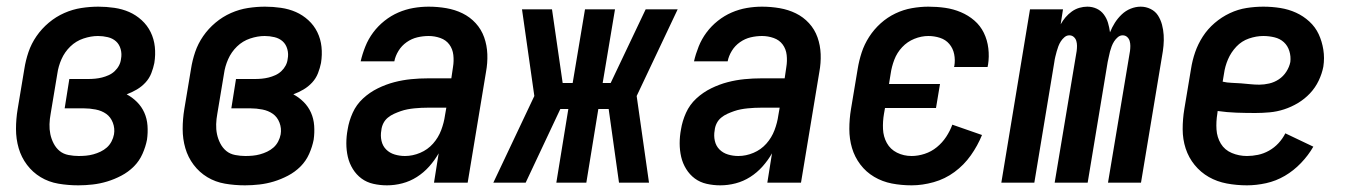

<svg xmlns="http://www.w3.org/2000/svg" viewBox="-20 -548 4040 576"><path d="M215 8Q184 8 155 3Q126 -2 102 -16.5Q78 -31 61 -53.5Q44 -76 36 -103.5Q28 -131 28 -161Q28 -191 33 -221L53 -341Q57 -367 65.5 -392Q74 -417 89.5 -439.5Q105 -462 126.5 -480Q148 -498 173 -509Q198 -520 224 -524Q250 -528 275 -528Q299 -528 323 -524.5Q347 -521 367.5 -512Q388 -503 405 -487.5Q422 -472 432 -451.5Q442 -431 444.5 -407.5Q447 -384 443 -359Q440 -344 434 -328.5Q428 -313 416.5 -300.5Q405 -288 390.5 -279.5Q376 -271 360 -265Q377 -256 391 -242Q405 -228 413 -210Q421 -192 422.5 -171Q424 -150 421 -129Q417 -108 407.5 -86.5Q398 -65 381.5 -48.5Q365 -32 344 -21Q323 -10 301.5 -3.5Q280 3 258 5.5Q236 8 215 8ZM216 -80Q227 -80 238 -81Q249 -82 260 -85Q271 -88 281.5 -93Q292 -98 300.5 -105.5Q309 -113 314.5 -123.5Q320 -134 322 -145Q325 -163 318.5 -180Q312 -197 298.5 -206.5Q285 -216 267 -219.5Q249 -223 231 -223H174L188 -311H245Q255 -311 265.5 -312Q276 -313 286 -315.5Q296 -318 306 -322.5Q316 -327 324 -334.5Q332 -342 337 -351.5Q342 -361 343 -371Q346 -386 342 -400.5Q338 -415 328 -424Q318 -433 303.5 -436.5Q289 -440 274 -440Q253 -440 230.5 -432.5Q208 -425 191 -408.5Q174 -392 164.5 -370.5Q155 -349 152 -327L132 -207Q129 -191 128.5 -175.5Q128 -160 131 -145.5Q134 -131 141 -117.5Q148 -104 159 -95Q170 -86 185.5 -83Q201 -80 216 -80Z M715 8Q684 8 655 3Q626 -2 602 -16.5Q578 -31 561 -53.5Q544 -76 536 -103.5Q528 -131 528 -161Q528 -191 533 -221L553 -341Q557 -367 565.5 -392Q574 -417 589.5 -439.5Q605 -462 626.5 -480Q648 -498 673 -509Q698 -520 724 -524Q750 -528 775 -528Q799 -528 823 -524.5Q847 -521 867.5 -512Q888 -503 905 -487.5Q922 -472 932 -451.5Q942 -431 944.5 -407.5Q947 -384 943 -359Q940 -344 934 -328.5Q928 -313 916.5 -300.5Q905 -288 890.5 -279.5Q876 -271 860 -265Q877 -256 891 -242Q905 -228 913 -210Q921 -192 922.5 -171Q924 -150 921 -129Q917 -108 907.5 -86.5Q898 -65 881.5 -48.5Q865 -32 844 -21Q823 -10 801.5 -3.5Q780 3 758 5.5Q736 8 715 8ZM716 -80Q727 -80 738 -81Q749 -82 760 -85Q771 -88 781.5 -93Q792 -98 800.5 -105.5Q809 -113 814.5 -123.5Q820 -134 822 -145Q825 -163 818.5 -180Q812 -197 798.5 -206.5Q785 -216 767 -219.5Q749 -223 731 -223H674L688 -311H745Q755 -311 765.5 -312Q776 -313 786 -315.5Q796 -318 806 -322.5Q816 -327 824 -334.5Q832 -342 837 -351.5Q842 -361 843 -371Q846 -386 842 -400.5Q838 -415 828 -424Q818 -433 803.5 -436.5Q789 -440 774 -440Q753 -440 730.5 -432.5Q708 -425 691 -408.5Q674 -392 664.5 -370.5Q655 -349 652 -327L632 -207Q629 -191 628.5 -175.5Q628 -160 631 -145.5Q634 -131 641 -117.5Q648 -104 659 -95Q670 -86 685.5 -83Q701 -80 716 -80Z M1141 8Q1120 8 1100 3.5Q1080 -1 1064.5 -12.5Q1049 -24 1038.5 -41Q1028 -58 1023.5 -77.5Q1019 -97 1019 -118Q1019 -139 1023 -160Q1027 -185 1038 -209.5Q1049 -234 1069 -252.5Q1089 -271 1113.5 -283Q1138 -295 1163 -301.5Q1188 -308 1213.5 -310.5Q1239 -313 1265 -313H1334L1339 -347Q1342 -365 1340 -383Q1338 -401 1328 -414.5Q1318 -428 1301 -434Q1284 -440 1266 -440Q1249 -440 1232 -436Q1215 -432 1200 -421.5Q1185 -411 1175.5 -395.5Q1166 -380 1163 -364H1062Q1067 -386 1076 -408.5Q1085 -431 1099.5 -450.5Q1114 -470 1133.5 -485.5Q1153 -501 1175 -510.5Q1197 -520 1220 -524Q1243 -528 1266 -528Q1293 -528 1319 -523.5Q1345 -519 1367.5 -508Q1390 -497 1407 -478.5Q1424 -460 1432.5 -436Q1441 -412 1442 -385.5Q1443 -359 1438 -332L1383 0H1282L1296 -88Q1284 -67 1267.5 -48.5Q1251 -30 1230.5 -17Q1210 -4 1187 2Q1164 8 1141 8ZM1195 -80Q1218 -80 1240.5 -89.5Q1263 -99 1279 -117Q1295 -135 1303.5 -157.5Q1312 -180 1315 -202L1319 -225H1265Q1254 -225 1244 -224.5Q1234 -224 1223.5 -223Q1213 -222 1202.5 -220Q1192 -218 1182 -214.5Q1172 -211 1162 -206.5Q1152 -202 1143.5 -195Q1135 -188 1130 -178Q1125 -168 1124 -157Q1121 -141 1124.5 -125.5Q1128 -110 1138.5 -99.5Q1149 -89 1164 -84.5Q1179 -80 1195 -80Z M1557 0H1460L1583 -260L1546 -520H1636L1668 -299H1698L1735 -520H1825L1788 -299H1812L1917 -520H2013L1890 -260L1927 0H1837L1806 -221H1775L1739 0H1649L1685 -221H1661Z M2141 8Q2120 8 2100 3.5Q2080 -1 2064.5 -12.5Q2049 -24 2038.5 -41Q2028 -58 2023.5 -77.5Q2019 -97 2019 -118Q2019 -139 2023 -160Q2027 -185 2038 -209.5Q2049 -234 2069 -252.5Q2089 -271 2113.5 -283Q2138 -295 2163 -301.5Q2188 -308 2213.5 -310.5Q2239 -313 2265 -313H2334L2339 -347Q2342 -365 2340 -383Q2338 -401 2328 -414.5Q2318 -428 2301 -434Q2284 -440 2266 -440Q2249 -440 2232 -436Q2215 -432 2200 -421.5Q2185 -411 2175.5 -395.5Q2166 -380 2163 -364H2062Q2067 -386 2076 -408.5Q2085 -431 2099.5 -450.5Q2114 -470 2133.5 -485.5Q2153 -501 2175 -510.5Q2197 -520 2220 -524Q2243 -528 2266 -528Q2293 -528 2319 -523.5Q2345 -519 2367.5 -508Q2390 -497 2407 -478.5Q2424 -460 2432.5 -436Q2441 -412 2442 -385.5Q2443 -359 2438 -332L2383 0H2282L2296 -88Q2284 -67 2267.5 -48.5Q2251 -30 2230.5 -17Q2210 -4 2187 2Q2164 8 2141 8ZM2195 -80Q2218 -80 2240.5 -89.5Q2263 -99 2279 -117Q2295 -135 2303.5 -157.5Q2312 -180 2315 -202L2319 -225H2265Q2254 -225 2244 -224.5Q2234 -224 2223.5 -223Q2213 -222 2202.5 -220Q2192 -218 2182 -214.5Q2172 -211 2162 -206.5Q2152 -202 2143.5 -195Q2135 -188 2130 -178Q2125 -168 2124 -157Q2121 -141 2124.5 -125.5Q2128 -110 2138.5 -99.5Q2149 -89 2164 -84.5Q2179 -80 2195 -80Z M2715 8Q2684 8 2655.5 2.5Q2627 -3 2602.5 -17.5Q2578 -32 2561 -54.5Q2544 -77 2536 -104Q2528 -131 2528 -161Q2528 -191 2533 -221L2553 -341Q2557 -366 2565 -390.5Q2573 -415 2587.5 -437.5Q2602 -460 2622 -478Q2642 -496 2666 -507.5Q2690 -519 2715.5 -523.5Q2741 -528 2765 -528Q2791 -528 2815.5 -524.5Q2840 -521 2862.5 -511.5Q2885 -502 2903 -486.5Q2921 -471 2931.5 -449.5Q2942 -428 2945 -403Q2948 -378 2944 -353Q2943 -351 2943 -349.5Q2943 -348 2943 -347H2842Q2842 -348 2842.5 -348.5Q2843 -349 2843 -350Q2846 -368 2842.5 -385.5Q2839 -403 2828 -416Q2817 -429 2800 -434.5Q2783 -440 2765 -440Q2744 -440 2723 -431.5Q2702 -423 2686.5 -406.5Q2671 -390 2663 -369Q2655 -348 2652 -327L2647 -296H2800L2788 -224H2635L2632 -207Q2628 -184 2629 -161Q2630 -138 2640.5 -119Q2651 -100 2671 -90Q2691 -80 2715 -80Q2734 -80 2754 -86.5Q2774 -93 2790.5 -106.5Q2807 -120 2818.5 -137.5Q2830 -155 2837 -174L2926 -143Q2913 -111 2892.5 -82Q2872 -53 2843.5 -32Q2815 -11 2781 -1.5Q2747 8 2715 8Z M2984 0 3070 -520H3169L3162 -475Q3168 -486 3176.5 -496Q3185 -506 3195.5 -513.5Q3206 -521 3218 -524.5Q3230 -528 3242 -528Q3257 -528 3270 -522Q3283 -516 3291.5 -504.5Q3300 -493 3304 -479.5Q3308 -466 3310 -451Q3316 -466 3324.5 -479.5Q3333 -493 3345 -504.5Q3357 -516 3372 -522Q3387 -528 3402 -528Q3418 -528 3432 -521Q3446 -514 3454 -501.5Q3462 -489 3466 -474Q3470 -459 3471 -443Q3472 -427 3470.5 -411Q3469 -395 3466 -379L3403 0H3304L3370 -395Q3371 -403 3371 -410.5Q3371 -418 3369 -425Q3367 -432 3361.5 -437Q3356 -442 3348 -442Q3340 -442 3333.5 -436.5Q3327 -431 3322.5 -424Q3318 -417 3315 -409Q3312 -401 3310 -393.5Q3308 -386 3306.5 -378Q3305 -370 3303 -362L3243 0H3144L3210 -395Q3211 -403 3211 -410.5Q3211 -418 3209 -425Q3207 -432 3201.5 -437Q3196 -442 3188 -442Q3180 -442 3173.5 -436.5Q3167 -431 3162.5 -424Q3158 -417 3155 -409Q3152 -401 3150 -393.5Q3148 -386 3146 -378Q3144 -370 3143 -362L3083 0Z M3721 8Q3690 8 3660.5 2.5Q3631 -3 3606.5 -17Q3582 -31 3564 -53Q3546 -75 3537 -102.5Q3528 -130 3528 -160.5Q3528 -191 3533 -221L3553 -341Q3557 -367 3565.5 -391.5Q3574 -416 3588.5 -438.5Q3603 -461 3624 -479Q3645 -497 3669.5 -508.5Q3694 -520 3719.5 -524Q3745 -528 3770 -528Q3796 -528 3821 -524Q3846 -520 3868 -510Q3890 -500 3908 -483.5Q3926 -467 3936 -445.5Q3946 -424 3950 -399Q3954 -374 3950 -348Q3946 -327 3936 -306Q3926 -285 3910 -268Q3894 -251 3874 -239Q3854 -227 3832.5 -220Q3811 -213 3789 -211Q3767 -209 3746 -209Q3717 -209 3689 -210Q3661 -211 3633 -215L3632 -207Q3628 -183 3629.5 -159.5Q3631 -136 3642.5 -117Q3654 -98 3675.5 -89Q3697 -80 3721 -80Q3737 -80 3754 -83.5Q3771 -87 3787 -96Q3803 -105 3815.5 -118.5Q3828 -132 3836 -148L3920 -108Q3905 -82 3883 -59Q3861 -36 3834.5 -20.5Q3808 -5 3778.5 1.5Q3749 8 3721 8ZM3758 -294Q3772 -294 3787.5 -297.5Q3803 -301 3816.5 -310Q3830 -319 3839 -333Q3848 -347 3851 -362Q3853 -379 3848 -395Q3843 -411 3831.5 -421.5Q3820 -432 3803.5 -436Q3787 -440 3770 -440Q3749 -440 3727 -432.5Q3705 -425 3689 -408Q3673 -391 3664 -370Q3655 -349 3652 -327L3648 -303Q3661 -300 3675 -299.5Q3689 -299 3702.5 -298Q3716 -297 3730 -295.5Q3744 -294 3758 -294Z"/></svg>

Font: Iosevka SS04 Semibold
Style: Italic
Weight: 600
Italic angle: -9°
Monospace: yes
Designer: Belleve Invis
Foundry: Belleve Invis
Version: Version 19.0.0; ttfautohint (v1.8.4)